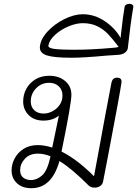

<svg xmlns="http://www.w3.org/2000/svg" viewBox="-20 -983 722 1011"><path d="M620 -553Q620 -547 619 -544Q611 -488 550 -168L523 -28Q520 -12 507.5 -3.5Q495 5 478 5Q458 5 446 -7Q356 -97 293 -135Q253 8 145 8Q97 8 69 -18.5Q41 -45 41 -86Q41 -118 57 -148.5Q73 -179 104 -199Q135 -219 179 -219Q214 -219 255 -206L290 -374Q257 -348 209 -348Q160 -348 131 -377Q102 -406 102 -449Q102 -485 119 -516Q136 -547 167 -565.5Q198 -584 240 -584Q290 -584 323 -556.5Q356 -529 356 -484Q356 -438 304 -185Q387 -143 475 -55L494 -157L513 -260L533 -369Q554 -477 566 -543Q569 -560 576.5 -567Q584 -574 597 -574Q620 -574 620 -553ZM309 -480Q309 -510 289.5 -528.5Q270 -547 239 -547Q198 -547 170 -518Q142 -489 142 -449Q142 -420 160.5 -402.5Q179 -385 210 -385Q233 -385 256 -397Q279 -409 294 -430.5Q309 -452 309 -480ZM246 -160Q212 -174 180 -174Q136 -174 111 -147Q86 -120 86 -86Q86 -61 102 -48Q118 -35 143 -35Q175 -35 202.5 -60Q230 -85 246 -160Z M190 -736Q193 -776 229.5 -816Q266 -856 318 -882Q370 -908 416 -908Q478 -908 532.5 -871Q587 -834 615 -783L618 -811Q628 -902 636 -946Q637 -954 644.5 -958.5Q652 -963 662 -963Q671 -963 677 -958Q683 -953 682 -946Q667 -860 653 -729Q651 -715 637 -705Q623 -695 599 -694Q596 -694 538 -690Q424 -679 356 -679Q264 -679 226 -691.5Q188 -704 190 -736ZM572 -731Q593 -732 605 -736Q573 -778 549.5 -803Q526 -828 493 -844.5Q460 -861 416 -861Q381 -861 340.5 -844Q300 -827 270 -799.5Q240 -772 235 -744Q232 -730 266 -725.5Q300 -721 368 -721Q462 -721 572 -731Z"/></svg>

Font: Mali Light
Style: Italic
Weight: 300
Italic angle: -10°
Version: Version 1.000; ttfautohint (v1.6)